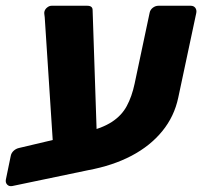

<svg xmlns="http://www.w3.org/2000/svg" viewBox="-40 -591 703 668"><path d="M2.9 56.2Q-8.1 58.4 -14.9 51.4Q-21.6 44.4 -19.6 33.8L-2.6 -48.6Q-0.6 -58.9 7.3 -66.2Q15.2 -73.6 25.5 -76L257 -130.7Q315.6 -144.9 349.6 -167.1Q383.6 -189.4 401.2 -222.4Q418.9 -255.4 428.3 -299.6L480.6 -546.5Q482.6 -557.1 491.7 -564.1Q500.8 -571 511.4 -571H623.4Q634 -571 639.4 -563.8Q644.9 -556.5 642.9 -545.9L580.2 -251.5Q566.4 -185.9 524.6 -134.7Q482.9 -83.5 417.7 -49.1Q352.5 -14.8 267.2 1ZM148.6 -24 115.6 -531Q114.6 -539 114.1 -543Q113.6 -547 114.6 -551Q116.6 -559 124.1 -565Q131.6 -571 139.6 -571H263.2Q282.2 -571 282.2 -556L299.2 -47Z"/></svg>

Font: Rubik Light
Style: Italic
Weight: 300
Italic angle: -12°
Designer: Hubert and Fischer
Foundry: Hubert and Fischer
Version: Version 2.300;gftools[0.9.30]